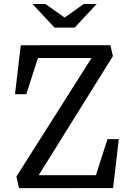

<svg xmlns="http://www.w3.org/2000/svg" viewBox="-20 -961 660 981"><path d="M63.8 -58.8 459.8 -683.7 474.7 -664.5H141.5L179.8 -683L114.3 -479.8H56.7L86 -729.8L543.8 -730.2L557 -674.5L160 -37.3L151 -65.8H502.3L464 -47.3L529.3 -250H587L557.8 0L77 0.2ZM258.5 -820H361.5L474.2 -940.7H408.2L310 -871.3L211.8 -940.7H145.8Z"/></svg>

Font: Monaspace Xenon Var
Style: Regular
Weight: 400
Designer: Riley Cran and the Lettermatic Team
Version: Version 1.000 (Monaspace Xenon Var)